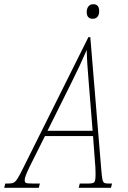

<svg xmlns="http://www.w3.org/2000/svg" viewBox="-78 -890 609 910"><path d="M453 -20 448 0H295L300 -20H336Q355 -20 362.5 -22.5Q370 -25 372.5 -34Q375 -43 375 -66Q375 -95 371 -137L363 -245H135L64 -103Q50 -74 44.5 -59.5Q39 -45 39 -36Q39 -25 46.5 -22.5Q54 -20 85 -20H111L106 0H-58L-53 -20H-41Q-23 -20 -14 -24Q-5 -28 5 -43.5Q15 -59 34 -98L341 -714H350L402 -86Q405 -52 407.5 -39.5Q410 -27 416 -23.5Q422 -20 438 -20ZM361 -270 343 -493Q334 -597 333 -653Q303 -583 258 -493L147 -270ZM333 -833Q333 -849 341 -859.5Q349 -870 364 -870Q392 -870 392 -838Q392 -819 383.5 -810Q375 -801 362 -801Q333 -801 333 -833Z"/></svg>

Font: Noto Serif CondThin
Style: Italic
Weight: 250
Width: 3
Italic angle: -12°
Designer: Monotype Design Team
Foundry: Monotype Imaging Inc.
Version: Version 1.001